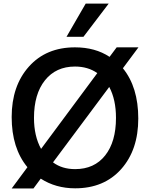

<svg xmlns="http://www.w3.org/2000/svg" viewBox="-20 -1028 828 1084"><path d="M45.9 36.1 134.8 -84Q45.9 -191.4 45.9 -367.2Q45.9 -543 143.1 -651.9Q240.2 -760.7 403.3 -760.7Q517.6 -760.7 598.6 -707L638.7 -760.7H761.7L673.8 -642.6Q760.7 -536.1 760.7 -358.9Q760.7 -181.6 664.1 -73.2Q567.4 35.2 404.3 35.2Q294.9 35.2 210 -19.5L168.9 36.1ZM171.9 -362.3Q171.9 -259.8 211.9 -187.5L529.3 -615.2Q476.6 -652.3 403.3 -652.3Q295.9 -652.3 233.9 -574.7Q171.9 -497.1 171.9 -362.3ZM279.3 -111.3Q330.1 -73.2 404.3 -73.2Q512.7 -73.2 573.7 -150.4Q634.8 -227.5 634.8 -362.3Q634.8 -465.8 596.7 -537.1ZM355.5 -820.3 463.9 -1007.8H593.8L451.2 -820.3Z"/></svg>

Font: GenEi M Gothic v2 Medium
Style: Regular
Weight: 500
Version: Version 2.0